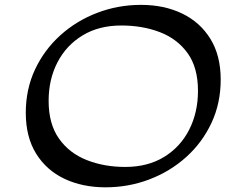

<svg xmlns="http://www.w3.org/2000/svg" viewBox="-20 -759 935 796"><path d="M417.5 17.6Q321.8 17.6 247.1 -17.8Q172.4 -53.2 129.6 -122.3Q86.9 -191.4 86.9 -291.5Q86.9 -389.2 125.2 -470.9Q163.6 -552.7 230.2 -612.8Q296.9 -672.9 383.1 -705.8Q469.2 -738.8 564.5 -738.8Q660.6 -738.8 735.1 -702.9Q809.6 -667 852.3 -597.9Q895 -528.8 895 -428.7Q895 -331.1 856.7 -249.3Q818.4 -167.5 751.7 -107.7Q685.1 -47.9 598.9 -15.1Q512.7 17.6 417.5 17.6ZM499 -66.9Q592.8 -66.9 660.4 -108.4Q728 -149.9 764.4 -221.4Q800.8 -293 800.8 -382.3Q800.8 -479 757.8 -538.6Q714.8 -598.1 642.8 -625.7Q570.8 -653.3 482.9 -653.3Q390.1 -653.3 322.5 -612.3Q254.9 -571.3 218.3 -500.7Q181.6 -430.2 181.6 -340.8Q181.6 -245.1 224.4 -184.6Q267.1 -124 339.4 -95.5Q411.6 -66.9 499 -66.9Z"/></svg>

Font: Lumanosimo
Style: Regular
Weight: 400
Designer: The DocRepair Project, Eduardo Rodriguez Tunni
Foundry: Google
Version: Version 1.010